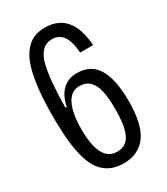

<svg xmlns="http://www.w3.org/2000/svg" viewBox="-184 -812 787 904"><g transform="rotate(-30 209.0 -360.0)"><path d="M215.8 9.8Q174.3 9.8 143.6 -5.1Q112.8 -20 92.8 -46.9Q72.8 -73.7 60.3 -116.2Q47.9 -158.7 42.5 -208Q37.1 -257.3 36.1 -323.2Q34.7 -418.9 42.5 -490.2Q50.3 -561.5 64.7 -606.9Q79.1 -652.3 102.1 -680.2Q125 -708 151.4 -719Q177.7 -730 211.9 -730Q355 -730 368.2 -544.9H297.9Q292.5 -611.3 271.2 -638.7Q250 -666 212.9 -666Q188 -666 170.2 -653.1Q152.3 -640.1 140.9 -616.7Q129.4 -593.3 122.3 -553.7Q115.2 -514.2 112.1 -467.5Q108.9 -420.9 107.9 -355H115.2Q126.5 -411.6 157.7 -440.4Q189 -469.2 233.9 -469.2Q312.5 -469.2 347.2 -408.4Q381.8 -347.7 381.8 -233.9Q381.8 -105 339.1 -47.6Q296.4 9.8 215.8 9.8ZM122.1 -229Q122.1 -53.2 215.8 -53.2Q243.2 -53.2 261.5 -65.7Q279.8 -78.1 289.8 -102.8Q299.8 -127.4 304 -158.4Q308.1 -189.5 308.1 -232.9Q308.1 -284.7 301.5 -320.3Q294.9 -356 282 -375Q269 -394 252.9 -402.1Q236.8 -410.2 214.8 -410.2Q168.5 -410.2 145.3 -362.1Q122.1 -314 122.1 -229Z"/></g></svg>

Font: Lumene Sans Condensed
Style: Regular
Weight: 400
Width: 3
Designer: Deni Anggara
Version: Version 1.003;Glyphs 3.1.2 (3151)